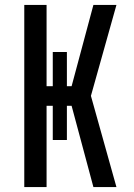

<svg xmlns="http://www.w3.org/2000/svg" viewBox="-20 -755 540 775"><path d="M78 0V-735H168V-407H193V-545H250V-407H269L357 -735H450L347 -368L450 0H357L269 -328H250V-190H193V-328H168V0Z"/></svg>

Font: Iosevka SS10 Medium
Style: Regular
Weight: 500
Monospace: yes
Designer: Belleve Invis
Foundry: Belleve Invis
Version: Version 28.0.6; ttfautohint (v1.8.4)